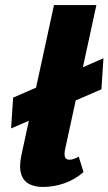

<svg xmlns="http://www.w3.org/2000/svg" viewBox="-20 -731 430 761"><path d="M150 10Q119 10 96 -1.5Q73 -13 64 -41Q55 -69 65 -117L194 -711H362L238 -139Q234 -120 237.5 -109Q241 -98 256 -98Q262 -98 270.5 -100.5Q279 -103 292 -110L311 -49Q277 -19 235 -4.5Q193 10 150 10ZM24 -222 32 -344 390 -500 382 -377Z"/></svg>

Font: Ysabeau Black
Style: Italic
Weight: 900
Italic angle: -12°
Version: Version 2.000;gftools[0.9.27.dev2+g8671c4b]